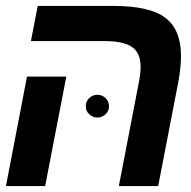

<svg xmlns="http://www.w3.org/2000/svg" viewBox="-21 -626 641 646"><path d="M130.9 0H-1L69.8 -368.2H202.1ZM511.2 0H378.9L446.8 -352.1Q452.1 -380.4 452.1 -400.9Q452.1 -448.7 422.6 -468.3Q393.1 -487.8 331.1 -487.8H83L106 -606H361.8Q482.4 -606 535.2 -566.2Q587.9 -526.4 587.9 -438Q587.9 -398.4 579.1 -351.1ZM267.6 -268.1Q267.6 -285.2 279.3 -296.1Q291 -307.1 306.6 -307.1Q322.3 -307.1 334 -296.1Q345.7 -285.2 345.7 -268.1Q345.7 -252.4 334 -241.5Q322.3 -230.5 306.6 -230.5Q291 -230.5 279.3 -241.5Q267.6 -252.4 267.6 -268.1Z"/></svg>

Font: Liberation Mono
Style: Bold Italic
Weight: 700
Italic angle: -12°
Monospace: yes
Designer: Steve Matteson
Foundry: Ascender Corporation
Version: Version 2.1.5